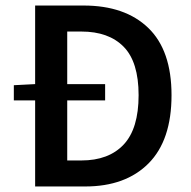

<svg xmlns="http://www.w3.org/2000/svg" viewBox="-20 -674 689 694"><path d="M107 0V-311H30V-366L107 -370V-654H282Q432 -654 516 -573Q600 -492 600 -330Q600 -167 517 -83.5Q434 0 288 0ZM223 -94H274Q373 -94 427 -151.5Q481 -209 481 -330Q481 -450 427 -505Q373 -560 274 -560H223V-370H360V-311H223Z"/></svg>

Font: Source Sans Pro SemiBold
Style: Regular
Weight: 600
Designer: Paul D. Hunt
Foundry: Adobe Systems Incorporated
Version: Version 2.045;hotconv 1.0.109;makeotfexe 2.5.65596